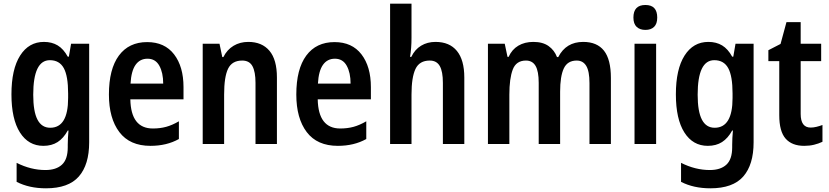

<svg xmlns="http://www.w3.org/2000/svg" viewBox="-20 -780 4493 1040"><path d="M218 -553Q261 -553 292.5 -534Q324 -515 347 -473H353L365 -543H463V-9Q463 112 407 176Q351 240 229 240Q138 240 70 205V102Q147 141 226 141Q284 141 315.5 112Q347 83 347 18V4Q347 -11 348 -32.5Q349 -54 351 -73H347Q324 -31 292 -10.5Q260 10 215 10Q134 10 88 -62.5Q42 -135 42 -269Q42 -405 89 -479Q136 -553 218 -553ZM250 -454Q160 -454 160 -267Q160 -176 183 -132Q206 -88 252 -88Q349 -88 349 -249V-274Q349 -368 325.5 -411Q302 -454 250 -454Z M777 -552Q872 -552 923 -485.5Q974 -419 974 -308V-242H686Q689 -84 808 -84Q847 -84 880 -93Q913 -102 949 -123V-27Q883 10 795 10Q683 10 626.5 -64.5Q570 -139 570 -268Q570 -406 624 -479Q678 -552 777 -552ZM779 -462Q738 -462 714.5 -429Q691 -396 687 -327H864Q864 -386 843 -424Q822 -462 779 -462Z M1325 -553Q1399 -553 1439.5 -505Q1480 -457 1480 -360V0H1364V-331Q1364 -391 1347.5 -421.5Q1331 -452 1292 -452Q1237 -452 1215.5 -408Q1194 -364 1194 -268V0H1078V-543H1169L1184 -471H1190Q1210 -511 1245 -532Q1280 -553 1325 -553Z M1792 -552Q1887 -552 1938 -485.5Q1989 -419 1989 -308V-242H1701Q1704 -84 1823 -84Q1862 -84 1895 -93Q1928 -102 1964 -123V-27Q1898 10 1810 10Q1698 10 1641.5 -64.5Q1585 -139 1585 -268Q1585 -406 1639 -479Q1693 -552 1792 -552ZM1794 -462Q1753 -462 1729.5 -429Q1706 -396 1702 -327H1879Q1879 -386 1858 -424Q1837 -462 1794 -462Z M2209 -576Q2209 -518 2201 -472H2208Q2227 -512 2261 -532.5Q2295 -553 2339 -553Q2415 -553 2455 -504Q2495 -455 2495 -360V0H2379V-331Q2379 -393 2362 -422.5Q2345 -452 2308 -452Q2252 -452 2230.5 -406.5Q2209 -361 2209 -268V0H2093V-760H2209Z M3139 -553Q3214 -553 3251.5 -505.5Q3289 -458 3289 -358V0H3173V-330Q3173 -394 3155.5 -423Q3138 -452 3104 -452Q3054 -452 3034 -409.5Q3014 -367 3014 -283V0H2898V-331Q2898 -394 2881 -423Q2864 -452 2829 -452Q2776 -452 2757.5 -403.5Q2739 -355 2739 -267V0H2623V-543H2714L2729 -472H2735Q2753 -512 2787.5 -532.5Q2822 -553 2869 -553Q2920 -553 2951.5 -530.5Q2983 -508 2997 -471H3004Q3046 -553 3139 -553Z M3476 -753Q3540 -753 3540 -685Q3540 -651 3523 -634.5Q3506 -618 3476 -618Q3446 -618 3428.5 -634.5Q3411 -651 3411 -685Q3411 -753 3476 -753ZM3534 -543V0H3417V-543Z M3817 -553Q3860 -553 3891.5 -534Q3923 -515 3946 -473H3952L3964 -543H4062V-9Q4062 112 4006 176Q3950 240 3828 240Q3737 240 3669 205V102Q3746 141 3825 141Q3883 141 3914.5 112Q3946 83 3946 18V4Q3946 -11 3947 -32.5Q3948 -54 3950 -73H3946Q3923 -31 3891 -10.5Q3859 10 3814 10Q3733 10 3687 -62.5Q3641 -135 3641 -269Q3641 -405 3688 -479Q3735 -553 3817 -553ZM3849 -454Q3759 -454 3759 -267Q3759 -176 3782 -132Q3805 -88 3851 -88Q3948 -88 3948 -249V-274Q3948 -368 3924.5 -411Q3901 -454 3849 -454Z M4371 -89Q4386 -89 4402.5 -93Q4419 -97 4435 -103V-12Q4414 -2 4389.5 4Q4365 10 4336 10Q4270 10 4235.5 -29Q4201 -68 4201 -156V-449H4142V-508L4208 -542L4240 -660H4317V-543H4428V-449H4317V-163Q4317 -89 4371 -89Z"/></svg>

Font: Noto Sans Hebrew Condensed SemiBold
Style: Regular
Weight: 600
Width: 3
Designer: Monotype Design Team
Foundry: Monotype Imaging Inc.
Version: Version 2.004; ttfautohint (v1.8.4.7-5d5b)